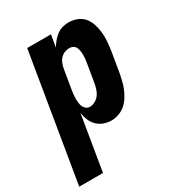

<svg xmlns="http://www.w3.org/2000/svg" viewBox="-213 -640 890 966"><g transform="rotate(-30 232.0 -156.5)"><path d="M-36 215 86 -520H224L212 -449Q221 -465 233.5 -480Q246 -495 261 -506.5Q276 -518 294.5 -523Q313 -528 330 -528Q356 -528 379.5 -518.5Q403 -509 418 -490.5Q433 -472 440.5 -448Q448 -424 450.5 -399Q453 -374 451 -348Q449 -322 445 -295L425 -175Q421 -155 416 -134.5Q411 -114 402.5 -94Q394 -74 382 -55Q370 -36 353 -21.5Q336 -7 314.5 0.5Q293 8 272 8Q249 8 227.5 0Q206 -8 190.5 -23.5Q175 -39 166.5 -60Q158 -81 155 -104L102 215ZM212 -106Q227 -106 242 -114Q257 -122 267 -135Q277 -148 282 -163.5Q287 -179 290 -194L310 -314Q312 -325 312.5 -335.5Q313 -346 312.5 -356.5Q312 -367 310 -377Q308 -387 303.5 -395.5Q299 -404 289.5 -409Q280 -414 269 -414Q256 -414 242.5 -409Q229 -404 218.5 -393.5Q208 -383 202.5 -369.5Q197 -356 194 -342L174 -222Q172 -210 171 -198.5Q170 -187 170 -175Q170 -163 171.5 -151.5Q173 -140 177.5 -130Q182 -120 191 -113Q200 -106 212 -106Z"/></g></svg>

Font: Iosevka Term Curly Heavy
Style: Italic
Weight: 900
Italic angle: -9°
Designer: Belleve Invis
Foundry: Belleve Invis
Version: Version 32.3.0